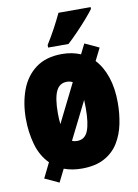

<svg xmlns="http://www.w3.org/2000/svg" viewBox="-91 -826 682 946"><g transform="rotate(-10 250.0 -353.5)"><path d="M129 59 58 26 95 -49Q54 -90 37 -151Q20 -212 20 -279Q20 -358 44 -422.5Q68 -487 119 -525Q170 -563 250 -563Q301 -563 343 -545L368 -595L439 -562L408 -500Q442 -464 461 -408Q480 -352 480 -279Q480 -225 469.5 -173.5Q459 -122 433.5 -80.5Q408 -39 363 -14.5Q318 10 250 10Q201 10 161 -5ZM180 -279Q180 -248 183 -224L279 -417Q267 -424 250 -424Q213 -424 196.5 -388.5Q180 -353 180 -279ZM250 -128Q289 -128 304.5 -166Q320 -204 320 -279Q320 -302 319 -321L225 -133Q236 -128 250 -128ZM189 -619Q214 -659 233.5 -695.5Q253 -732 269 -766H430V-757Q417 -739 393 -711.5Q369 -684 342 -656Q315 -628 291 -606H189Z"/></g></svg>

Font: Noto Sans Mono ExtraCondensed Black
Style: Regular
Weight: 900
Width: 2
Designer: Monotype Design Team
Foundry: Monotype Imaging Inc.
Version: Version 2.014